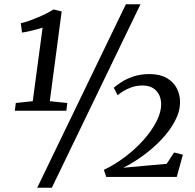

<svg xmlns="http://www.w3.org/2000/svg" viewBox="-20 -835 922 906"><path d="M54.5 -349 134.5 -357.5 181 -704.5Q169.5 -701 153 -696.5Q136.5 -692 118.5 -687.8Q100.5 -683.5 84 -681.5L78 -725.5Q96.5 -729.5 117.8 -737Q139 -744.5 160.2 -753.5Q181.5 -762.5 200.2 -772Q219 -781.5 232.5 -790.5L271 -781L215 -357.5L297.5 -349L293 -312.5H50ZM574 -815H643L224.5 51H155.5ZM481.5 0 470 -33.5Q521.5 -58 570 -94.5Q618.5 -131 657 -174.2Q695.5 -217.5 718 -261.2Q740.5 -305 740.5 -343Q740 -382.5 717.2 -407Q694.5 -431.5 651 -431.5Q625.5 -431.5 602.8 -423.8Q580 -416 562.5 -405.2Q545 -394.5 535 -385.5L517 -421Q529 -432 552.2 -447.2Q575.5 -462.5 609.2 -474Q643 -485.5 685.5 -485.5Q734.5 -485.5 766.5 -467Q798.5 -448.5 814 -418.8Q829.5 -389 829.5 -355Q830 -309.5 805.2 -263.2Q780.5 -217 740.5 -175.2Q700.5 -133.5 653.5 -99.5Q606.5 -65.5 561.5 -43.5L766.5 -62L801.5 -115.5L843 -105L814 0Z"/></svg>

Font: Merriweather 28pt
Style: Italic
Weight: 400
Italic angle: -7.8°
Version: Version 2.101